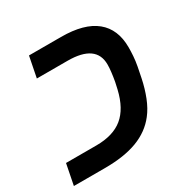

<svg xmlns="http://www.w3.org/2000/svg" viewBox="-152 -730 837 855"><g transform="rotate(-30 266.5 -302.0)"><path d="M489.7 -264.6Q480 -217.3 463.4 -175.3Q446.8 -133.3 423.3 -103.5Q382.3 -50.8 315.2 -25.4Q248 0 148.9 0H-11.2L9.8 -106.4H165.5Q252.4 -106.4 302 -147Q351.6 -187.5 372.1 -274.9L379.9 -310.1Q384.3 -335 386.7 -356Q389.2 -377 389.2 -394Q389.2 -497.1 243.2 -497.1H85.4L106.4 -603.5H271Q389.6 -603.5 449.2 -554.9Q508.8 -506.3 508.8 -413.1Q508.8 -392.6 507.1 -368.7Q505.4 -344.7 500.5 -318.8Z"/></g></svg>

Font: Arimo SemiBold
Style: Italic
Weight: 600
Italic angle: -12°
Version: Version 1.33